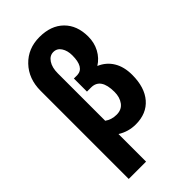

<svg xmlns="http://www.w3.org/2000/svg" viewBox="-276 -801 1079 1079"><g transform="rotate(-45 263.5 -261.5)"><path d="M331.1 -517.1Q331.1 -554.7 314.5 -580.3Q297.9 -606 268.6 -606Q239.3 -606 220.5 -577.6Q201.7 -549.3 201.7 -502.9V-126.5Q231.4 -105 271.5 -105Q311.5 -105 332.5 -133.3Q353.5 -161.6 353.5 -204.1Q353.5 -314.9 277.8 -314.9H245.1V-418.9H272.9Q331.1 -421.9 331.1 -517.1ZM469.2 -528.3Q469.2 -479.5 447.8 -439.5Q426.3 -399.4 388.2 -375.5Q438 -354.5 464.8 -310.1Q491.7 -265.6 491.7 -201.7Q491.7 -102.1 443.4 -46.1Q395 9.8 309.1 9.8Q250.5 9.8 201.7 -21V198.2H64V-502Q64 -598.1 122.8 -659.4Q181.6 -720.7 272.9 -720.7Q364.3 -720.7 416.7 -668.9Q469.2 -617.2 469.2 -528.3Z"/></g></svg>

Font: RobotoCondensed-Bold
Style: Bold
Weight: 700
Designer: Google
Version: Version 2.001240; 2014